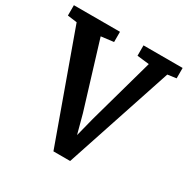

<svg xmlns="http://www.w3.org/2000/svg" viewBox="-171 -912 1055 1075"><g transform="rotate(30 356.5 -375.0)"><path d="M4 -691V-758H302V-692L221 -682L350 -260L383 -137L414 -259L532 -682L454 -691V-758H707V-691L651 -683L422 8H314L65 -683Z"/></g></svg>

Font: Martel ExtraBold
Style: Regular
Weight: 800
Designer: Dan Reynolds
Foundry: Dan Reynolds
Version: Version 1.001; ttfautohint (v1.1) -l 5 -r 5 -G 72 -x 0 -D la